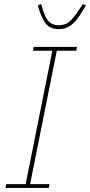

<svg xmlns="http://www.w3.org/2000/svg" viewBox="-20 -930 445 950"><path d="M7 0 11 -19H107L239 -679H143L147 -698H361L357 -679H261L129 -19H225L221 0ZM270 -786Q226 -786 204 -816.5Q182 -847 167 -903L183 -910L195 -873Q207 -836 225 -820.5Q243 -805 270 -805Q301 -805 320.5 -820.5Q340 -836 366 -874L390 -910L405 -903Q389 -876 375 -854.5Q361 -833 345.5 -817.5Q330 -802 312 -794Q294 -786 270 -786Z"/></svg>

Font: IBM Plex Sans Cond Thin
Style: Italic
Weight: 100
Width: 3
Italic angle: -11°
Designer: Mike Abbink, Paul van der Laan, Pieter van Rosmalen
Foundry: Bold Monday
Version: Version 1.3